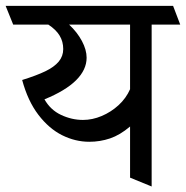

<svg xmlns="http://www.w3.org/2000/svg" viewBox="-45 -600 648 669"><path d="M583 -514.2H483.4V49.8L408.2 19V-159.2Q373 -129.4 338.4 -117.7Q303.7 -106 266.1 -106Q217.3 -106 171.4 -128.9Q125.5 -151.9 88.6 -200.2Q51.8 -248.5 32.2 -321.3Q82.5 -336.9 113.3 -351.8Q144 -366.7 159.7 -385.5Q175.3 -404.3 175.3 -429.2Q175.3 -455.1 162.8 -475.8Q150.4 -496.6 123.5 -514.2H1L-25.4 -579.6H558.1ZM408.2 -289.1V-514.2H195.8Q224.1 -487.8 240.5 -457Q256.8 -426.3 256.8 -398.9Q256.8 -356.9 220 -320.3Q183.1 -283.7 109.9 -253.9Q130.9 -216.8 168 -199.5Q205.1 -182.1 244.1 -182.1Q276.9 -182.1 309.3 -195.8Q341.8 -209.5 368.2 -233.6Q394.5 -257.8 408.2 -289.1Z"/></svg>

Font: Vesper Libre
Style: Regular
Weight: 400
Designer: Robert Keller & Kimya Gandhi
Foundry: Mota Italic
Version: Version 1.058